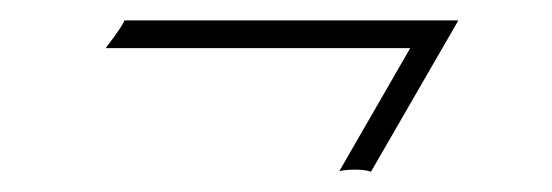

<svg xmlns="http://www.w3.org/2000/svg" viewBox="-20 -273 543 189"><path d="M314 -104.5 383.8 -225.6H84Q101.1 -248 102.5 -252.9H431.2L345.2 -104Q339.4 -106 329.6 -106Q319.8 -106 314 -104.5Z"/></svg>

Font: PinyonScript
Style: Regular
Weight: 400
Designer: Nicole Fally
Foundry: Nicole Fally
Version: Version 1.005